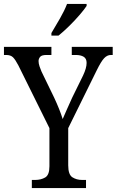

<svg xmlns="http://www.w3.org/2000/svg" viewBox="-24 -951 590 971"><path d="M137 0V-41H154Q183 -41 204.5 -53.5Q226 -66 226 -110V-303L69 -620Q54 -649 42 -661Q30 -673 7 -673H-4V-714H236V-673H211Q187 -673 179 -663.5Q171 -654 171 -642Q171 -630 176 -615Q181 -600 186 -589L250 -457Q264 -427 275 -399.5Q286 -372 293 -349Q301 -369 314 -397Q327 -425 341 -457L396 -569Q414 -607 414 -633Q414 -655 399 -664Q384 -673 359 -673H339V-714H546V-673H537Q518 -673 502.5 -656.5Q487 -640 465 -595L321 -303V-115Q321 -68 342 -54.5Q363 -41 391 -41H411V0ZM236 -784Q257 -819 279.5 -858Q302 -897 315 -931H414V-921Q403 -904 379 -876Q355 -848 326 -819.5Q297 -791 272 -771H236Z"/></svg>

Font: Noto Serif Tamil Condensed
Style: Regular
Weight: 400
Width: 3
Designer: Indian Type Foundry, Tom Grace, and the Monotype Design Team
Foundry: Monotype Imaging Inc.
Version: Version 2.004; ttfautohint (v1.8.4.7-5d5b)